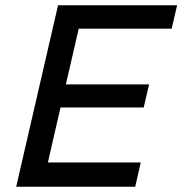

<svg xmlns="http://www.w3.org/2000/svg" viewBox="-20 -710 693 730"><path d="M41.5 0 200.7 -689.9H653.3L632.8 -601.1H279.3L230.5 -389.2H546.9L526.4 -301.3H210L162.1 -92.3H515.1L494.1 0Z"/></svg>

Font: Acari Sans Medium
Style: Italic
Weight: 500
Italic angle: -13°
Designer: Alfredo Marco Pradil and Stefan Peev
Foundry: Hanken Design Co.
Version: Version 1.045